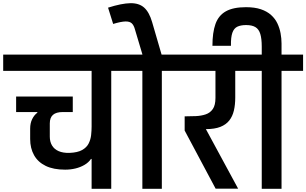

<svg xmlns="http://www.w3.org/2000/svg" viewBox="-56 -1183 1919 1203"><path d="M352 -120Q279 -120 230.5 -143.5Q182 -167 157.5 -210.5Q133 -254 133 -312V-377Q133 -411 145.5 -436.5Q158 -462 178 -477V-481H45V-578H400V-481H338Q296 -481 276 -463.5Q256 -446 256 -410V-327Q256 -295 270 -271.5Q284 -248 311.5 -236Q339 -224 379 -225Q430 -227 458.5 -243Q487 -259 499.5 -284Q512 -309 515 -337Q518 -365 518 -390V-739H-36V-841H773V-739H641V0H518V-187H514Q499 -165 473.5 -150Q448 -135 417 -127.5Q386 -120 352 -120Z M836 0V-739H701V-841H1093V-739H958V0ZM836 -839V-843L790 -997Q783 -1024 770 -1036.5Q757 -1049 730 -1048.5Q703 -1048 653 -1033L621 -1135Q706 -1162 760.5 -1163Q815 -1164 847 -1135.5Q879 -1107 897 -1045L957 -839H836Z M1295 -1 1101 -365V-454Q1136 -454 1170.5 -455.5Q1205 -457 1233 -466.5Q1261 -476 1277.5 -500Q1294 -524 1294 -569V-739H1021V-841H1533V-739H1418V-572Q1418 -527 1409.5 -490.5Q1401 -454 1380.5 -428Q1360 -402 1324.5 -388Q1289 -374 1234 -374L1436 -1Z M1584 0V-739H1453V-841H1584V-891Q1584 -940 1575 -970Q1566 -1000 1544.5 -1013Q1523 -1026 1486 -1026Q1453 -1026 1431.5 -1016Q1410 -1006 1400 -978Q1390 -950 1391 -896H1275Q1275 -979 1294 -1032.5Q1313 -1086 1359 -1112Q1405 -1138 1485 -1138Q1540 -1138 1578.5 -1125Q1617 -1112 1642.5 -1089Q1668 -1066 1682 -1036.5Q1696 -1007 1702 -974.5Q1708 -942 1708 -910V-841H1843V-739H1708V0Z"/></svg>

Font: Matangi
Style: Bold
Weight: 700
Designer: Prashant Pant
Foundry: The Graphic Ant
Version: Version 3.002